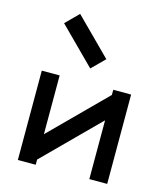

<svg xmlns="http://www.w3.org/2000/svg" viewBox="-123 -944 897 1038"><g transform="rotate(15 325.0 -425.0)"><path d="M175 0H75V-500H175V-171L475 -471V-500H575V0H475V-329L175 -29ZM325 -579 125 -779 196 -850 396 -650Z"/></g></svg>

Font: Monoikos Medium
Style: Regular
Weight: 500
Designer: Brian Krent
Version: Version 0.088